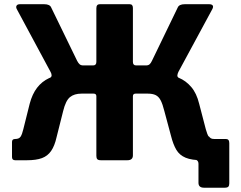

<svg xmlns="http://www.w3.org/2000/svg" viewBox="-20 -762 1147 913"><path d="M950.2 130.6Q923.8 130.6 923.8 107.3V16.3Q923.8 8 919.5 3Q915.2 -2 905.4 -5L973 -114Q977.3 -108 982.4 -104.6Q987.6 -101.1 998.3 -101.1H1054.1Q1070.3 -101.1 1070.3 -81.9V109.9Q1070.3 120.6 1065.8 125.6Q1061.3 130.6 1048.4 130.6ZM52.3 0Q37.1 0 37.1 -15.1V-87.4Q37.1 -101.1 52.3 -101.1Q70.6 -101.1 77.9 -112.1Q85.2 -123.1 90.9 -147.6L121.2 -268.8Q133.3 -314.7 156.3 -344.7Q179.4 -374.7 213.2 -390.4Q246.9 -406.1 290.9 -408.3L350.1 -450.9H422.8Q438.2 -450.9 438.2 -467.7V-722.7Q438.2 -742 454.3 -742H596.6Q612 -742 612 -724.2V-467.7Q612 -450.9 627.4 -450.9H699.2L758.4 -408.3Q796 -406.1 829.9 -392.2Q863.8 -378.3 889.3 -348.5Q914.9 -318.7 927.1 -268.5L958.6 -147.6Q965.3 -123.1 972.4 -112.1Q979.6 -101.1 997.2 -101.1Q1012.3 -101.1 1012.3 -87.4V-15.1Q1012.3 0 997.2 0H942.3Q891.9 0 862.8 -12Q833.7 -24 818.5 -49.7Q803.3 -75.4 793.1 -116.2L761.6 -233.6Q753.3 -267 744.1 -284.7Q734.9 -302.4 720.5 -309.6Q706.1 -316.8 682.7 -316.8H625.1Q612 -316.8 612 -304.4V-23.3Q612 0 585.6 0H460Q447.2 0 442.7 -5Q438.2 -10 438.2 -20.7V-304.4Q438.2 -316.8 425 -316.8H367.5Q333.2 -316.8 312.8 -300.2Q292.4 -283.5 280.3 -233.9L248.9 -109.1Q239.8 -68.3 223.1 -44.2Q206.5 -20.1 179.3 -10.1Q152.1 0 107.8 0ZM382.5 -375.3 219.8 -393.7Q225.7 -397 225.4 -404.3Q225.1 -411.7 220.4 -420.1L59.5 -719.3Q54.9 -728.7 59 -735.4Q63 -742 75.3 -742H190Q217.5 -742 223.8 -725.6L346.9 -472.5Q353 -461 359.1 -456Q365.2 -450.9 376.1 -450.9ZM667.7 -375.3 674.1 -450.9Q685 -450.9 691 -456Q697 -461 702.4 -472.5L824.8 -725.6Q831.4 -742 858.6 -742H974.2Q987.1 -742 991.3 -736.1Q995.5 -730.2 990 -719.3L828.3 -420.1Q824.3 -411.7 823.5 -404.3Q822.6 -397 828.2 -393.7Z"/></svg>

Font: Libre Franklin Thin
Style: Regular
Weight: 100
Designer: Pablo Impallari, Rodrigo Fuenzalida, Nhung Nguyen
Foundry: Impallari Type
Version: Version 3.000